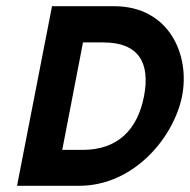

<svg xmlns="http://www.w3.org/2000/svg" viewBox="-20 -600 613 620"><path d="M35 0H235C414 0 542 -158 568 -290C594 -422 527 -580 348 -580H148ZM181 -116 248 -463H314C427 -463 466 -398 445 -289C424 -181 360 -116 247 -116Z"/></svg>

Font: Charger EcoBlack
Style: Obl
Weight: 1000
Designer: Jasper
Foundry: Cannot Into Space Fonts
Version: Version 1.1